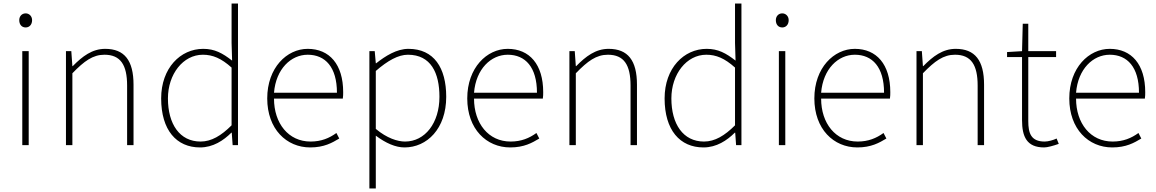

<svg xmlns="http://www.w3.org/2000/svg" viewBox="-20 -814 6486 1077"><path d="M105 0H141V-527H105ZM124 -660C144 -660 160 -675 160 -701C160 -723 144 -739 124 -739C103 -739 88 -723 88 -701C88 -675 103 -660 124 -660Z M350 0H386V-403C453 -472 501 -507 566 -507C656 -507 693 -450 693 -334V0H729V-339C729 -475 678 -540 570 -540C497 -540 442 -498 388 -443H386L380 -527H350Z M1102 13C1175 13 1234 -26 1278 -70H1280L1285 0H1315V-794H1279V-573L1282 -474C1228 -516 1184 -540 1120 -540C992 -540 884 -432 884 -262C884 -84 970 13 1102 13ZM1105 -20C988 -20 922 -118 922 -262C922 -398 1007 -507 1118 -507C1173 -507 1221 -487 1279 -435V-111C1221 -53 1166 -20 1105 -20Z M1720 13C1798 13 1843 -13 1883 -37L1867 -68C1827 -39 1782 -20 1722 -20C1598 -20 1517 -122 1517 -261H1903C1905 -275 1905 -286 1905 -297C1905 -453 1828 -540 1706 -540C1589 -540 1479 -434 1479 -262C1479 -90 1587 13 1720 13ZM1517 -294C1528 -427 1612 -507 1706 -507C1805 -507 1870 -437 1870 -294Z M2052 243H2088V46V-53C2144 -11 2199 13 2249 13C2375 13 2483 -92 2483 -271C2483 -434 2414 -540 2271 -540C2205 -540 2142 -500 2090 -459H2088L2082 -527H2052ZM2252 -20C2210 -20 2150 -39 2088 -91V-416C2155 -474 2214 -507 2268 -507C2397 -507 2445 -405 2445 -271C2445 -124 2364 -20 2252 -20Z M2842 13C2920 13 2965 -13 3005 -37L2989 -68C2949 -39 2904 -20 2844 -20C2720 -20 2639 -122 2639 -261H3025C3027 -275 3027 -286 3027 -297C3027 -453 2950 -540 2828 -540C2711 -540 2601 -434 2601 -262C2601 -90 2709 13 2842 13ZM2639 -294C2650 -427 2734 -507 2828 -507C2927 -507 2992 -437 2992 -294Z M3174 0H3210V-403C3277 -472 3325 -507 3390 -507C3480 -507 3517 -450 3517 -334V0H3553V-339C3553 -475 3502 -540 3394 -540C3321 -540 3266 -498 3212 -443H3210L3204 -527H3174Z M3926 13C3999 13 4058 -26 4102 -70H4104L4109 0H4139V-794H4103V-573L4106 -474C4052 -516 4008 -540 3944 -540C3816 -540 3708 -432 3708 -262C3708 -84 3794 13 3926 13ZM3929 -20C3812 -20 3746 -118 3746 -262C3746 -398 3831 -507 3942 -507C3997 -507 4045 -487 4103 -435V-111C4045 -53 3990 -20 3929 -20Z M4349 0H4385V-527H4349ZM4368 -660C4388 -660 4404 -675 4404 -701C4404 -723 4388 -739 4368 -739C4347 -739 4332 -723 4332 -701C4332 -675 4347 -660 4368 -660Z M4789 13C4867 13 4912 -13 4952 -37L4936 -68C4896 -39 4851 -20 4791 -20C4667 -20 4586 -122 4586 -261H4972C4974 -275 4974 -286 4974 -297C4974 -453 4897 -540 4775 -540C4658 -540 4548 -434 4548 -262C4548 -90 4656 13 4789 13ZM4586 -294C4597 -427 4681 -507 4775 -507C4874 -507 4939 -437 4939 -294Z M5121 0H5157V-403C5224 -472 5272 -507 5337 -507C5427 -507 5464 -450 5464 -334V0H5500V-339C5500 -475 5449 -540 5341 -540C5268 -540 5213 -498 5159 -443H5157L5151 -527H5121Z M5837 13C5855 13 5888 4 5919 -7L5907 -37C5888 -28 5860 -20 5840 -20C5763 -20 5748 -67 5748 -135V-494H5904V-527H5748V-681H5717L5713 -527L5629 -522V-494H5713V-140C5713 -48 5739 13 5837 13Z M6219 13C6297 13 6342 -13 6382 -37L6366 -68C6326 -39 6281 -20 6221 -20C6097 -20 6016 -122 6016 -261H6402C6404 -275 6404 -286 6404 -297C6404 -453 6327 -540 6205 -540C6088 -540 5978 -434 5978 -262C5978 -90 6086 13 6219 13ZM6016 -294C6027 -427 6111 -507 6205 -507C6304 -507 6369 -437 6369 -294Z"/></svg>

Font: Harano Aji Gothic TW ExtraLight
Style: Regular
Weight: 250
Foundry: Masamichi Hosoda
Version: HaranoAjiGothicTW-ExtraLight version 20230610;ttx 4.39.4